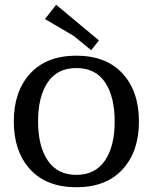

<svg xmlns="http://www.w3.org/2000/svg" viewBox="-20 -775 642 807"><path d="M301 -541Q426 -541 495 -466Q564 -391 564 -264.5Q564 -138 495 -63Q426 12 301 12Q176 12 107 -63Q38 -138 38 -264.5Q38 -391 107 -466Q176 -541 301 -541ZM301 -489Q221 -489 180.5 -429Q140 -369 140 -264.5Q140 -160 181 -100Q222 -40 301 -40Q380 -40 421 -100Q462 -160 462 -264.5Q462 -369 421.5 -429Q381 -489 301 -489ZM396 -605 363 -564 290 -624 169 -695 216 -755Z"/></svg>

Font: Andada SC
Style: Regular
Weight: 400
Designer: Carolina Giovagnoli
Foundry: Carolina Giovagnoli
Version: Version 1.003